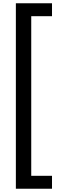

<svg xmlns="http://www.w3.org/2000/svg" viewBox="-20 -886 377 1174"><path d="M298 268H77V-866H298V-787H171V189H298Z"/></svg>

Font: Noto Sans Telugu UI Condensed Medium
Style: Regular
Weight: 500
Width: 3
Designer: Jelle Bosma - Monotype Design Team
Foundry: Monotype Imaging Inc.
Version: Version 2.006; ttfautohint (v1.8.4.7-5d5b)